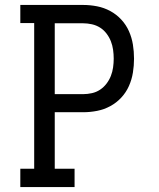

<svg xmlns="http://www.w3.org/2000/svg" viewBox="-20 -755 640 775"><path d="M62 0V-74H118V-662H62V-735H316Q344 -735 372 -729.5Q400 -724 425 -710.5Q450 -697 469.5 -676Q489 -655 500.5 -629Q512 -603 516.5 -575Q521 -547 521 -518Q521 -490 516.5 -462Q512 -434 500.5 -408Q489 -382 469.5 -361Q450 -340 425 -326.5Q400 -313 372 -307.5Q344 -302 316 -302H201V-74H281V0ZM201 -375H316Q333 -375 351 -379Q369 -383 384 -393Q399 -403 410 -417.5Q421 -432 427.5 -448.5Q434 -465 436.5 -483Q439 -501 439 -518Q439 -536 436.5 -554Q434 -572 427.5 -588.5Q421 -605 410 -619.5Q399 -634 384 -643.5Q369 -653 351 -657Q333 -661 316 -661H201Z"/></svg>

Font: Iosevka Curly Slab Extended
Style: Regular
Weight: 400
Width: 7
Monospace: yes
Designer: Belleve Invis
Foundry: Belleve Invis
Version: Version 11.1.0; ttfautohint (v1.8.3)